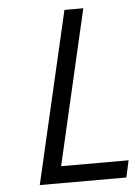

<svg xmlns="http://www.w3.org/2000/svg" viewBox="-51 -732 544 771"><g transform="rotate(-5 221.0 -346.0)"><path d="M427 0H78L238 -692H314L170 -68H442Z"/></g></svg>

Font: Titillium Web
Style: Italic
Weight: 400
Italic angle: -13°
Version: Version 1.002;PS 57.000;hotconv 1.0.70;makeotf.lib2.5.55311